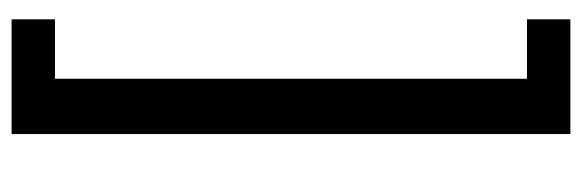

<svg xmlns="http://www.w3.org/2000/svg" viewBox="-348 -432 980 323"><g transform="rotate(-90 141.5 -270.0)"><path d="M271 200H78V-740H271V-667H171V127H271Z"/></g></svg>

Font: Livvic Medium
Style: Regular
Weight: 500
Designer: Jacques Le Bailly, Baron von Fonthausen
Version: Version 1.001; ttfautohint (v1.8.2)